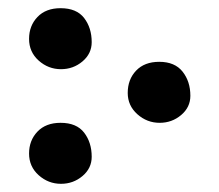

<svg xmlns="http://www.w3.org/2000/svg" viewBox="-20 -436 536 469"><path d="M129 -267Q98 -267 74.5 -288Q51 -309 51 -341Q51 -373 71.5 -394.5Q92 -416 128 -416Q167 -416 185.5 -392Q204 -368 204 -333Q204 -305 181.5 -286Q159 -267 129 -267ZM370 -136Q339 -136 315.5 -157Q292 -178 292 -209Q292 -242 312.5 -263.5Q333 -285 369 -285Q407 -285 426 -261Q445 -237 445 -202Q445 -174 422.5 -155Q400 -136 370 -136ZM129 13Q98 13 74.5 -8Q51 -29 51 -61Q51 -93 71.5 -114.5Q92 -136 128 -136Q167 -136 185.5 -112Q204 -88 204 -53Q204 -25 181.5 -6Q159 13 129 13Z"/></svg>

Font: Junicode VF
Style: Regular
Weight: 400
Designer: Peter S. Baker
Version: Version 2.213